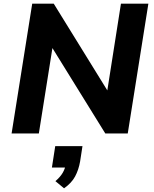

<svg xmlns="http://www.w3.org/2000/svg" viewBox="-20 -725 836 1043"><path d="M43 0 155 -705H272L571 -221H561L637 -705H786L674 0H552L256 -478H267L191 0ZM328 298 281 259Q307 237 320.5 214Q334 191 337 167L364 185H262L280 69H428L415 153Q407 198 388 233.5Q369 269 328 298Z"/></svg>

Font: Nunito Sans 9pt ExtraBold
Style: Italic
Weight: 800
Italic angle: -9°
Version: Version 3.101;gftools[0.9.27]